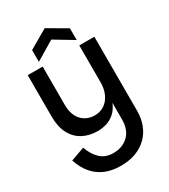

<svg xmlns="http://www.w3.org/2000/svg" viewBox="-243 -876 1108 1258"><g transform="rotate(-30 310.5 -246.5)"><path d="M447 8V-551H561V8Q561 66 543 113.5Q525 161 490 196Q455 231 405 250Q355 269 290 269Q224 269 173 247.5Q122 226 86 183.5Q50 141 30 79L134 42Q155 102 192.5 137Q230 172 288 172Q359 172 403 129.5Q447 87 447 8ZM471 -245Q468 -168 448.5 -120Q429 -72 399 -47Q369 -22 336 -13Q303 -4 273 -4Q209 -4 160 -30.5Q111 -57 84 -109Q57 -161 57 -238V-551H170V-262Q170 -186 208 -144.5Q246 -103 308 -103Q350 -103 381.5 -125Q413 -147 430 -185Q447 -223 447 -272ZM450 -590 307 -676 164 -590V-679L307 -762L450 -679Z"/></g></svg>

Font: Parkinsans Medium
Style: Regular
Weight: 500
Designer: Red Stone, Indian Type Foundry
Foundry: Indian Type Foundry
Version: Version 1.000